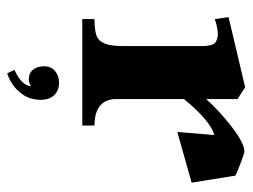

<svg xmlns="http://www.w3.org/2000/svg" viewBox="-100 -368 664 504"><g transform="rotate(90 232.0 -116.0)"><path d="M101 -108V-313.5Q101 -331.5 96.8 -342Q92.5 -352.5 77 -355.2Q61.5 -358 30 -348L25 -384L209 -427.5L240 -407.5V-88.5Q240 -72 246.8 -59.5Q253.5 -47 269 -39.5Q284.5 -32 309.5 -32V0H30V-32Q58 -32 72.5 -37Q87 -42 94 -58.2Q101 -74.5 101 -108ZM377.5 -425.5Q382.5 -425.5 409.8 -415Q437 -404.5 441 -402L347.5 -348.5Q334.5 -348.5 318.2 -339.8Q302 -331 282 -312.5Q262 -294 239 -265.5L234.5 -319Q268.5 -358 312.2 -391.8Q356 -425.5 377.5 -425.5ZM337.5 -385 441 -402 459.5 -287 326.5 -249.5ZM206 134Q204.5 136 199.5 138.2Q194.5 140.5 189 140.5Q172 140.5 163 129.5Q154 118.5 154 100Q154 82 166.5 71.5Q179 61 198 61Q217.5 61 229.8 73.8Q242 86.5 242 108.5Q242 136 228.8 155.2Q215.5 174.5 199.2 184.5Q183 194.5 172.5 197L163.5 178Q206 158.5 206 134Z"/></g></svg>

Font: Didactic
Style: Regular
Weight: 400
Designer: Tyler Finck
Foundry: Etcetera Type Co
Version: Version 3.007;FEAKit 1.0